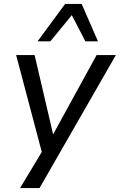

<svg xmlns="http://www.w3.org/2000/svg" viewBox="-20 -776 609 976"><path d="M82 180 204 -23 200 25 62 -496H156L250 -93L471 -496H569L181 180ZM171 -566 311 -756H395L478 -566H414L345 -699L236 -566Z"/></svg>

Font: Nunito Sans 7pt
Style: Italic
Weight: 400
Italic angle: -9°
Designer: Vernon Adams
Foundry: Vernon Adams
Version: Version 3.101;gftools[0.9.27]